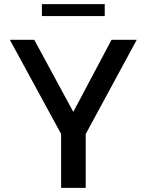

<svg xmlns="http://www.w3.org/2000/svg" viewBox="-20 -902 704 922"><path d="M273.4 0V-258.8L27.3 -710.9H144.5L332 -364.7L515.6 -710.9H636.7L391.6 -258.3V0ZM181.2 -824.7V-882.3H482.9V-824.7Z"/></svg>

Font: Comme Medium
Style: Regular
Weight: 500
Version: Version 1.000;gftools[0.9.27]